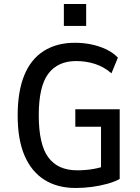

<svg xmlns="http://www.w3.org/2000/svg" viewBox="-20 -927 699 956"><path d="M357 9Q266 9 201.5 -31.5Q137 -72 102.5 -151.5Q68 -231 68 -352Q68 -472 101 -552.5Q134 -633 198.5 -673.5Q263 -714 353 -714Q397 -714 436.5 -705.5Q476 -697 509.5 -681Q543 -665 567 -640L535 -562Q498 -594 453.5 -608.5Q409 -623 359 -623Q268 -623 220.5 -560Q173 -497 173 -353Q173 -208 220.5 -143.5Q268 -79 364 -79Q408 -79 447 -86Q486 -93 519 -107L483 -66V-296H355V-383H576V-36Q551 -22 515 -12Q479 -2 438.5 3.5Q398 9 357 9ZM298 -798V-907H409V-798Z"/></svg>

Font: Nunito Sans 7pt Condensed SemiBold
Style: Regular
Weight: 600
Width: 3
Designer: Vernon Adams
Foundry: Vernon Adams
Version: Version 3.101;gftools[0.9.27]